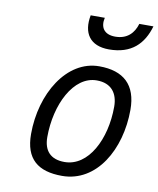

<svg xmlns="http://www.w3.org/2000/svg" viewBox="-83 -797 719 871"><g transform="rotate(10 276.5 -361.0)"><path d="M264 -731C248 -648 284 -593 372 -593C476 -593 529 -648 553 -731H488C475 -687 445 -655 390 -655C337 -655 319 -688 329 -731H264ZM262 -55C198 -55 166 -90 166 -153C166 -303 236 -445 343 -445C410 -445 441 -403 441 -341C441 -191 372 -55 262 -55ZM343 -510C193 -510 91 -340 91 -154C91 -39 151 9 262 9C421 9 516 -157 516 -340C516 -455 455 -510 343 -510Z"/></g></svg>

Font: RazerF5
Style: Italic
Weight: 400
Foundry: Razer Inc.
Version: Version 2